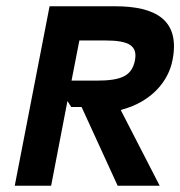

<svg xmlns="http://www.w3.org/2000/svg" viewBox="-20 -596 575 612"><path d="M27 -4H143L195 -274L207 -255H240L355 -4H489L365 -245L370 -247C462 -272 517 -336 530 -405C555 -533 475 -576 347 -576H138ZM208 -339 233 -467H316C393 -467 419 -449 410 -403C400 -354 367 -339 287 -339Z"/></svg>

Font: Charger EcoBold
Style: Obl
Weight: 1000
Designer: Jasper
Foundry: Cannot Into Space Fonts
Version: Version 1.1